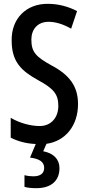

<svg xmlns="http://www.w3.org/2000/svg" viewBox="-20 -744 463 1004"><path d="M291 135C291 89 260 57 206 47L223 8C323 -6 388 -88 388 -200C388 -293 343 -352 251 -401C168 -447 144 -471 144 -537C144 -591 177 -630 234 -630C270 -630 310 -618 352 -594L383 -686C341 -708 288 -724 231 -724C116 -725 39 -646 41 -532C41 -419 93 -373 179 -325C260 -281 285 -252 285 -190C285 -132 250 -85 187 -85C141 -85 83 -100 36 -128V-24C76 -4 119 7 167 9L137 80C184 86 211 101 211 134C211 161 193 178 154 178C139 178 123 176 108 172V233C124 238 145 240 170 240C247 240 291 202 291 135Z"/></svg>

Font: Noto Sans Bengali ExtraCondensed Medium
Style: Regular
Weight: 500
Width: 2
Designer: Joana Ranito - Universal Thirst; Jelle Bosma - Monotype Design Team
Foundry: Universal Thirst ehf.
Version: Version 3.000